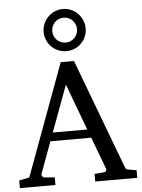

<svg xmlns="http://www.w3.org/2000/svg" viewBox="-63 -1033 801 1082"><g transform="rotate(-5 337.0 -492.0)"><path d="M314 -558.1 216.8 -295.9H412.1ZM431.2 0V-43L488.8 -47.9Q493.7 -47.9 497.1 -54.4Q500.5 -61 499 -64.9L430.2 -248H199.2L132.8 -67.9Q131.8 -64.9 132.8 -61.5Q133.8 -58.1 136.2 -54.9Q138.7 -51.8 141.6 -49.8Q144.5 -47.9 147 -47.9L206.1 -43V0H4.9V-43L63 -55.2L295.9 -687H371.1L603 -69.8Q606.4 -59.6 609.6 -56.2Q612.8 -52.7 624 -50.8L668.9 -43V0ZM403.8 -864.3Q403.8 -878.9 398.4 -891.8Q393.1 -904.8 383.5 -914.6Q374 -924.3 361.3 -929.9Q348.6 -935.5 334 -935.5Q319.3 -935.5 306.4 -929.9Q293.5 -924.3 283.9 -914.6Q274.4 -904.8 269 -891.8Q263.7 -878.9 263.7 -864.3Q263.7 -850.1 269 -837.4Q274.4 -824.7 283.9 -815.2Q293.5 -805.7 306.4 -800Q319.3 -794.4 334 -794.4Q348.6 -794.4 361.3 -800Q374 -805.7 383.5 -815.2Q393.1 -824.7 398.4 -837.4Q403.8 -850.1 403.8 -864.3ZM452.6 -864.3Q452.6 -839.8 443.4 -818.4Q434.1 -796.9 418 -780.8Q401.9 -764.6 380.4 -755.4Q358.9 -746.1 334 -746.1Q309.1 -746.1 287.4 -755.4Q265.6 -764.6 249.5 -780.8Q233.4 -796.9 224.1 -818.4Q214.8 -839.8 214.8 -864.3Q214.8 -889.2 224.1 -910.9Q233.4 -932.6 249.5 -949Q265.6 -965.3 287.4 -974.9Q309.1 -984.4 334 -984.4Q358.9 -984.4 380.4 -974.9Q401.9 -965.3 418 -949Q434.1 -932.6 443.4 -910.9Q452.6 -889.2 452.6 -864.3Z"/></g></svg>

Font: BabelStone Ogham Bound
Style: Italic
Weight: 400
Italic angle: -30°
Designer: Andrew West
Foundry: BabelStone
Version: Version 2.02 March 14, 2022